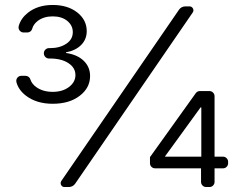

<svg xmlns="http://www.w3.org/2000/svg" viewBox="-20 -753 973 773"><path d="M224.1 -15.6Q224.1 -19.9 226.9 -24.5L700.6 -713.8Q704.9 -720.2 711.6 -723.7Q718.4 -727.3 726.2 -727.3H742.9Q749.6 -727.3 754.3 -722.5Q758.9 -717.7 758.9 -711.6Q758.9 -707.4 756 -702.8L282.7 -13.5Q278.4 -7.1 271.5 -3.6Q264.6 0 257.1 0H239.7Q233 0 228.5 -4.6Q224.1 -9.2 224.1 -15.6ZM66.1 -447.8H82.7Q89.5 -447.8 95.2 -443.5Q100.9 -439.3 102.6 -432.5Q108.7 -414.1 127.1 -401.6Q153.4 -383.2 192.1 -383.2Q232.2 -383.2 258.2 -403.1Q283.7 -422.9 283.7 -450.6Q283.7 -480.5 255.3 -498.9Q227.3 -517.4 181.8 -517.4H177.6Q169 -517.4 162.8 -523.4Q156.6 -529.5 156.6 -538.4V-538.7Q156.6 -547.2 162.8 -553.3Q169 -559.3 177.6 -559.3H181.8Q220.9 -559.3 247.2 -577.1Q273.1 -594.5 273.1 -623.6Q273.1 -650.6 250.7 -669Q228.3 -687.1 192.1 -687.1Q156.6 -687.1 132.1 -669Q114.3 -655.2 109.7 -637.4Q108 -630.7 102.5 -626.4Q96.9 -622.2 89.8 -622.2H75.3Q66.8 -622.2 60.7 -628.2Q54.7 -634.2 54.7 -642.8Q54.7 -646.3 55.4 -648.4Q63.9 -679 92.3 -701.7Q132.1 -733 192.1 -733Q252.5 -733 290.8 -703.1Q329.2 -672.9 329.2 -627.5Q329.2 -594.5 306.5 -571.7Q284.1 -549.4 245.7 -542.3V-539.8Q291.9 -533 317.5 -507.8Q342.7 -483 342.7 -447.1Q342.7 -399.1 300.8 -367.2Q259.2 -335.2 192.1 -335.2Q127.8 -335.2 85.2 -367.2Q54.7 -390.3 46.2 -421.9Q45.5 -425.4 45.5 -427.2Q45.5 -435.7 51.5 -441.8Q57.5 -447.8 66.1 -447.8ZM583.8 -120.4 768.1 -377.8Q774.5 -386.4 784.8 -386.4H823.2Q831.7 -386.4 837.7 -380.3Q843.8 -374.3 843.8 -365.8V-122.2H877.8Q886.4 -122.2 892.4 -116.1Q898.4 -110.1 898.4 -101.6V-95.9Q898.4 -87.4 892.4 -81.3Q886.4 -75.3 877.8 -75.3H843.8V-20.6Q843.8 -12.1 837.7 -6Q831.7 0 823.2 0H810.4Q801.5 0 795.5 -6Q789.4 -12.1 789.4 -20.6V-75.3H604.8Q595.9 -75.3 589.8 -81.3Q583.8 -87.4 583.8 -95.9ZM790.5 -122.2V-320.7H787.6L644.5 -123.6V-122.2Z"/></svg>

Font: DeltaSans Light
Style: Regular
Weight: 300
Designer: Rasmus Andersson
Foundry: rsms
Version: Version 3.012